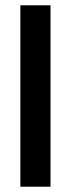

<svg xmlns="http://www.w3.org/2000/svg" viewBox="-20 -706 268 726"><path d="M57 0V-686H171V0Z"/></svg>

Font: Archivo Narrow SemiBold
Style: Regular
Weight: 600
Designer: Hector Gatti
Foundry: Omnibus-Type
Version: Version 3.002